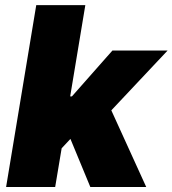

<svg xmlns="http://www.w3.org/2000/svg" viewBox="-20 -748 690 768"><path d="M4.4 0 125 -727.5H321.3L260.7 -362.3H267.6L429.7 -545.9H650.4L425.3 -306.6L564.9 0H341.3L261.7 -192.4L226.6 -154.8L200.7 0Z"/></svg>

Font: Inter Black
Style: Italic
Weight: 900
Italic angle: -9.39999°
Designer: Rasmus Andersson
Foundry: rsms
Version: Version 4.000;git-a52131595